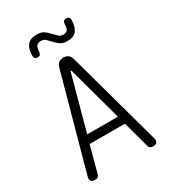

<svg xmlns="http://www.w3.org/2000/svg" viewBox="-226 -1058 1052 1182"><g transform="rotate(-30 300.0 -467.5)"><path d="M191 -257H409L304 -642Q303 -647 300.5 -647Q298 -647 296 -642ZM476 -11 425 -198H174L124 -11Q121 -1 114 4.5Q107 10 93 10Q74 10 66 -0.5Q58 -11 64 -32L248 -700Q254 -720 266.5 -730Q279 -740 300 -740Q321 -740 333.5 -730Q346 -720 352 -700L536 -32Q542 -11 534 -0.5Q526 10 507 10Q493 10 486 4.5Q479 -1 476 -11ZM189 -844Q188 -832 182.5 -826Q177 -820 164 -820Q152 -820 146 -826Q140 -832 140 -845Q140 -892 160.5 -918.5Q181 -945 230 -945Q260 -945 278.5 -932Q297 -919 311.5 -903Q326 -887 339 -874.5Q352 -862 371 -862Q384 -862 392 -866.5Q400 -871 404 -878.5Q408 -886 409.5 -896Q411 -906 411 -916Q412 -928 417.5 -934Q423 -940 435 -940Q448 -940 454 -934Q460 -928 460 -915Q460 -870 440.5 -842.5Q421 -815 373 -815Q343 -815 324.5 -828Q306 -841 291.5 -857Q277 -873 264 -885.5Q251 -898 232 -898Q218 -898 209.5 -893.5Q201 -889 197 -881.5Q193 -874 191.5 -864Q190 -854 189 -844Z"/></g></svg>

Font: Maple Mono NL ExtraLight
Style: Regular
Weight: 275
Monospace: yes
Designer: subframe7536
Version: Version 7.000